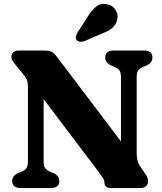

<svg xmlns="http://www.w3.org/2000/svg" viewBox="-20 -957 824 977"><path d="M282 -36Q282 -0.5 239 0H85Q42 -0.5 42 -36Q42 -62.5 72 -76.5L87.5 -82.5Q106.5 -90.5 114.2 -101.2Q122 -112 122 -135.5V-516Q122 -538.5 117 -550.5Q112 -562.5 98.5 -579L60 -626Q49 -639.5 43.5 -648Q38 -656.5 38 -668Q38 -683 48.2 -691.5Q58.5 -700 75.5 -700H208Q227 -700 240 -694.8Q253 -689.5 268 -670L595.5 -237.5V-564.5Q595.5 -587.5 588 -598.2Q580.5 -609 561 -617.5L545.5 -623.5Q515.5 -638 515.5 -664Q515.5 -700 558.5 -700H712.5Q755.5 -700 755.5 -664Q755.5 -638 725.5 -623.5L710 -617.5Q691 -609.5 683.2 -599Q675.5 -588.5 675.5 -564.5V-178.5Q675.5 -137 691.5 -113L716 -77.5Q727 -61.5 730.2 -53.2Q733.5 -45 733.5 -35Q733.5 -19.5 723 -9.8Q712.5 0 695.5 0H544.5Q511.5 0 511.5 -28.5Q511.5 -39 506 -48Q500.5 -57 484 -79.5L202 -452.5V-135Q202 -112.5 209.2 -102Q216.5 -91.5 236.5 -82.5L252 -76.5Q282 -62 282 -36ZM425.5 -871Q446.5 -905.5 470.2 -924.2Q494 -943 527 -935Q556 -928 569.2 -904.8Q582.5 -881.5 576.5 -857Q570.5 -831 551.2 -814.8Q532 -798.5 497 -785.5L409 -747.5Q398.5 -743.5 387.2 -744.8Q376 -746 370 -753Q363.5 -761.5 365.8 -770.8Q368 -780 374 -790.5Z"/></svg>

Font: Fraunces 9pt Soft
Style: Bold
Weight: 700
Version: Version 1.000;[b76b70a41]